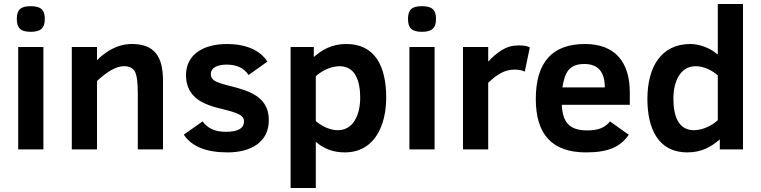

<svg xmlns="http://www.w3.org/2000/svg" viewBox="-20 -747 3806 960"><path d="M133 -716C84.2 -716 64 -699.4 64 -652C64 -606.2 83.9 -588 133 -588C181 -588 204 -603.8 204 -652C204 -700.3 182.2 -716 133 -716ZM71 0H197V-512H71Z M639 -527C565.8 -527 507.1 -488.1 465 -446V-512H339V0H465V-342C517.7 -391.3 562.7 -416 600 -416C626.7 -416 644.8 -407 654.5 -389C664.2 -371 669 -335.3 669 -282V0H795V-342C795 -463.6 753.8 -527 639 -527Z M1113 -424C1163.7 -424 1200.3 -406.7 1223 -372L1317 -439C1280.4 -496.5 1208.3 -527 1115 -527C999.4 -527 910 -476.5 910 -371C910 -327.7 923.8 -292.2 951.5 -264.5C979.2 -236.8 1027 -215.7 1095 -201C1131 -192.3 1157.5 -183.8 1174.5 -175.5C1191.5 -167.2 1200 -155.3 1200 -140C1200 -105.3 1170 -88 1110 -88C1054.5 -88 1019.4 -104.4 993 -140L899 -74C937.7 -14.7 1010.7 15 1118 15C1231.6 15 1324 -34.1 1324 -146C1324 -213.3 1292.8 -250.5 1247.5 -276.5C1222.5 -290.8 1181 -305 1123 -319C1087.7 -327.7 1064 -336 1052 -344C1040 -352 1034 -362.7 1034 -376C1034 -411.2 1072.2 -424 1113 -424Z M1712 -527C1638.5 -527 1591.2 -498.2 1549 -462V-512H1433V193H1559V-38C1599 -2.7 1647.3 15 1704 15C1746.7 15 1783.5 4 1814.5 -18C1877.2 -62.5 1911 -151.6 1911 -260C1911 -413.9 1855.9 -527 1712 -527ZM1669 -96C1625.1 -96 1582.9 -120.5 1559 -142V-366C1584.9 -389.7 1631.5 -416 1678 -416C1755.9 -416 1781 -343 1781 -258C1781 -174 1747.2 -96 1669 -96Z M2089 -716C2040.2 -716 2020 -699.4 2020 -652C2020 -606.2 2039.9 -588 2089 -588C2137 -588 2160 -603.8 2160 -652C2160 -700.3 2138.2 -716 2089 -716ZM2027 0H2153V-512H2027Z M2604 -389 2629 -510C2617.7 -516.7 2599 -520 2573 -520C2542.3 -520 2514.7 -512.3 2490 -497C2465.3 -481.7 2442.3 -462.3 2421 -439V-512H2295V0H2421V-333C2443 -354.3 2464.5 -370.7 2485.5 -382C2506.5 -393.3 2528.7 -399 2552 -399C2573.3 -399 2590.7 -395.7 2604 -389Z M2905 -527C2741 -527 2659 -435.3 2659 -252C2659 -77.5 2738 15 2910 15C3019 15 3080.2 -10.8 3124 -73L3030 -140C3004.1 -107.9 2970.7 -95 2916 -95C2827.1 -95 2792.9 -135.6 2789 -223H3129V-285C3129 -437.4 3054.6 -527 2905 -527ZM3004 -310H2792C2804 -382.1 2822.9 -427 2902 -427C2970 -427 3004 -388 3004 -310Z M3432 -527C3283.3 -527 3217 -408.8 3217 -252C3217 -100.6 3273.4 15 3416 15C3489.5 15 3536.8 -13.8 3579 -50V0H3695V-727H3569V-474C3540.1 -500.6 3484.9 -527 3432 -527ZM3450 -96C3370.7 -96 3347 -168.6 3347 -254C3347 -339.1 3380.8 -416 3459 -416C3502.9 -416 3545.1 -391.5 3569 -370V-146C3543.1 -122.3 3496.5 -96 3450 -96Z"/></svg>

Font: Fog Sans
Style: Bold
Weight: 700
Foundry: Intel Corporation
Version: Version 1.00